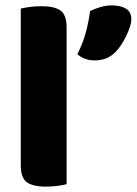

<svg xmlns="http://www.w3.org/2000/svg" viewBox="-20 -684 507 712"><path d="M151 8Q101 8 79 -8.5Q57 -25 57 -72V-652Q68 -655 88.5 -658Q109 -661 133 -661Q183 -661 205 -644.5Q227 -628 227 -581V-1Q216 2 195.5 5Q175 8 151 8ZM410 -493Q393 -475 373.5 -467.5Q354 -460 331 -460Q293 -460 267 -483Q288 -525 298.5 -564.5Q309 -604 314 -643Q330 -651 351.5 -657.5Q373 -664 395 -664Q427 -664 447 -652Q467 -640 467 -612Q467 -600 461.5 -583.5Q456 -567 448 -550.5Q440 -534 430 -518.5Q420 -503 410 -493Z"/></svg>

Font: Baloo Bhaina 2 ExtraBold
Style: Regular
Weight: 800
Designer: Yesha Goshar, Manish Minz, Shuchita Grover and Ek Type
Foundry: Ek Type
Version: Version 1.640;hotconv 1.0.111;makeotfexe 2.5.65597; ttfautoh